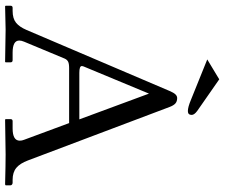

<svg xmlns="http://www.w3.org/2000/svg" viewBox="-82 -776 860 735"><g transform="rotate(90 347.5 -409.0)"><path d="M284.2 -818.8 405.3 -734.4Q420.4 -723.1 420.4 -713.4Q420.4 -698.7 405.8 -698.7Q390.6 -698.7 362.8 -710.4L208 -772.9ZM259.3 -283.2H437.5L338.9 -549.8L235.4 -300.8Q233.4 -296.4 233.4 -292.5Q233.4 -283.2 259.3 -283.2ZM140.1 -71.8Q135.7 -61.5 135.7 -53.2Q135.7 -27.8 182.1 -27.8H210.9Q219.2 -27.8 219.2 -19.5V-1L217.3 1Q118.2 -1 93.8 -1Q93.8 -1 4.4 1L2.4 -1V-19.5Q2.4 -27.8 10.3 -27.8H22Q51.3 -27.8 67.4 -40.8Q83.5 -53.7 95.2 -81.1L328.6 -628.4Q335.4 -644.5 341.8 -651.1Q348.1 -657.7 356 -657.7Q368.7 -657.7 376.5 -650.9Q384.3 -644 390.1 -628.4L594.7 -86.4Q606 -56.2 623 -42Q640.1 -27.8 668.9 -27.8H680.2Q683.6 -27.8 686.8 -25.6Q689.9 -23.4 689.9 -19.5V-1L686.5 1Q610.4 -1 571.3 -1L438.5 1L436.5 -1V-19.5Q436.5 -27.8 444.3 -27.8H472.2Q519 -27.8 519 -55.2Q519 -63.5 515.6 -71.8L451.7 -244.1H241.2Q223.6 -244.1 216.1 -240Q208.5 -235.8 204.6 -226.6Z"/></g></svg>

Font: Libertinage
Style: f
Weight: 400
Designer: OSP
Foundry: OSP
Version: Version 1.0; 2008; OFL relea